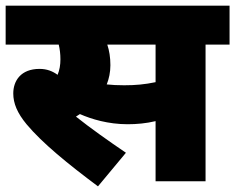

<svg xmlns="http://www.w3.org/2000/svg" viewBox="-20 -642 833 680"><path d="M708 -484H793V-622H0V-484H188C192 -468 194 -450 194 -432C194 -412 191 -394 184 -377C166 -390 146 -398 120 -398C54 -398 27 -356 27 -311C27 -276 41 -242 74 -202C129 -136 221 -61 327 18L426 -101C367 -141 299 -189 249 -229C254 -232 258 -235 263 -238C304 -220 363 -202 432 -202C464 -202 498 -205 531 -213V0H708ZM420 -340C396 -340 377 -341 358 -343C366 -363 371 -386 371 -411C371 -439 367 -463 360 -484H531V-351C493 -343 460 -340 420 -340Z"/></svg>

Font: Noto Sans Black
Style: Italic
Weight: 900
Italic angle: -12°
Designer: Monotype Design Team
Foundry: Monotype Imaging Inc.
Version: Version 2.013